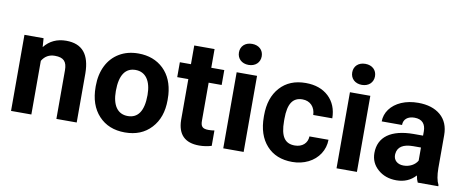

<svg xmlns="http://www.w3.org/2000/svg" viewBox="-65 -1020 3181 1313"><g transform="rotate(10 1525.5 -364.0)"><path d="M51.3 -528.3V0H192.4V-372.6C212.4 -406.2 242.2 -423.3 281.7 -423.3C342.3 -423.3 366.2 -397.9 366.2 -337.9V0H507.3V-341.3C505.9 -472.2 452.1 -538.1 340.3 -538.1C276.9 -538.1 226.1 -514.6 188.5 -467.3L184.1 -528.3Z M592.3 -262.7C592.3 -178.7 615.2 -112.3 660.6 -63.5C706.1 -14.6 766.6 9.8 842.8 9.8C918.9 9.8 979.5 -14.6 1024.9 -64C1070.3 -112.8 1092.8 -177.7 1092.8 -258.8L1091.8 -294.9C1086.4 -369.6 1061.5 -429.2 1016.6 -472.7C971.2 -516.1 913.1 -538.1 841.8 -538.1C791.5 -538.1 747.6 -526.9 710 -504.4C633.8 -459.5 592.3 -374 592.3 -269ZM733.4 -258.8C733.4 -371.6 772.9 -423.8 841.8 -423.8C911.6 -423.8 951.7 -367.2 951.7 -269C951.7 -153.8 911.1 -104 842.8 -104C772.5 -104 733.4 -158.7 733.4 -258.8Z M1207.5 -658.2V-528.3H1130.4V-424.8H1207.5V-140.1C1209.5 -40 1259.8 9.8 1358.9 9.8C1388.2 9.8 1416.5 5.4 1444.3 -2.9V-109.9C1432.1 -107.4 1418.5 -106.4 1402.8 -106.4C1360.4 -106.4 1348.6 -122.1 1348.6 -161.1V-424.8H1439V-528.3H1348.6V-658.2Z M1666.5 -528.3H1524.9V0H1666.5ZM1516.6 -665C1516.6 -622.1 1548.3 -591.8 1595.7 -591.8C1643.1 -591.8 1674.8 -622.1 1674.8 -665C1674.8 -707.5 1644 -737.8 1595.7 -737.8C1546.9 -737.8 1516.6 -707.5 1516.6 -665Z M2002.4 -104C1934.6 -104 1901.9 -147.9 1901.9 -256.8V-271.5C1901.9 -378.9 1935.5 -423.8 2001.5 -423.8C2054.7 -423.8 2089.8 -386.2 2091.3 -331.5H2223.6C2223.1 -394 2202.6 -444.3 2163.1 -481.9C2123 -519.5 2069.8 -538.1 2003.9 -538.1C1928.2 -538.1 1869.1 -513.7 1825.7 -465.3C1782.2 -417 1760.7 -352.1 1760.7 -270.5V-261.2C1760.7 -176.8 1782.7 -110.4 1826.2 -62.5C1869.6 -14.2 1929.2 9.8 2004.9 9.8C2045.4 9.8 2082 1.5 2115.7 -15.1C2182.1 -47.9 2223.1 -110.8 2223.6 -182.6H2091.3C2089.8 -135.3 2054.7 -104 2002.4 -104Z M2453.1 -528.3H2311.5V0H2453.1ZM2303.2 -665C2303.2 -622.1 2335 -591.8 2382.3 -591.8C2429.7 -591.8 2461.4 -622.1 2461.4 -665C2461.4 -707.5 2430.7 -737.8 2382.3 -737.8C2333.5 -737.8 2303.2 -707.5 2303.2 -665Z M3018.1 0V-8.3C3004.4 -34.2 2997.6 -71.8 2997.1 -122.1V-351.1C2997.1 -410.2 2978 -456.5 2939.9 -489.3C2901.4 -522 2849.6 -538.1 2784.7 -538.1C2741.7 -538.1 2703.1 -530.8 2668.5 -516.1C2599.6 -486.3 2560.1 -430.7 2560.1 -369.6H2701.2C2701.2 -409.2 2730 -433.6 2777.3 -433.6C2831.5 -433.6 2855.5 -401.9 2855.5 -353V-322.8H2790.5C2633.8 -322.3 2548.3 -260.3 2548.3 -148.4C2548.3 -103 2565.4 -64.9 2599.6 -35.2C2633.3 -5.4 2676.3 9.8 2728 9.8C2782.7 9.8 2827.1 -9.3 2861.3 -47.4C2864.3 -28.3 2869.1 -12.7 2875.5 0ZM2758.8 -98.1C2715.8 -98.1 2689.5 -123.5 2689.5 -158.7L2689.9 -167C2694.3 -215.8 2731.9 -240.2 2802.7 -240.2H2855.5V-149.4C2838.4 -118.2 2800.3 -98.1 2758.8 -98.1Z"/></g></svg>

Font: Shabnam
Style: Bold
Weight: 700
Foundry: DejaVu fonts team - Redesigned by Saber Rastikerdar - Based on Vazir font
Version: Version 5.0.1